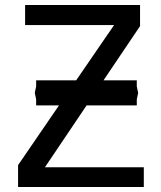

<svg xmlns="http://www.w3.org/2000/svg" viewBox="-20 -745 640 765"><path d="M52 -87 215 -325H124V-349L118.5 -375L124 -400.5V-425H283.5L434.5 -645H80V-725H538V-641L392.5 -425H525V-400.5L530.5 -375L525 -349V-325H325L159 -78.5H553V0H52Z"/></svg>

Font: JuliaMono
Style: Regular
Weight: 400
Monospace: yes
Designer: cormullion
Foundry: corm
Version: Version 0.055; ttfautohint (v1.8.4)